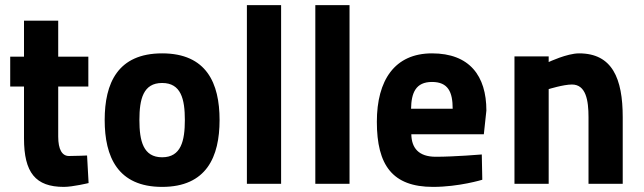

<svg xmlns="http://www.w3.org/2000/svg" viewBox="-20 -720 2524 752"><path d="M326 -381V-498H208V-639H74V-498H20V-381H74V-178C74 -44 119 12 230 12C265 12 327 -3 327 -3L321 -111C321 -111 278 -109 250 -109C223 -109 208 -135 208 -185V-381Z M615 -511C441 -511 390 -394 390 -250C390 -106 441 12 615 12C789 12 840 -106 840 -250C840 -394 789 -511 615 -511ZM615 -104C541 -104 526 -168 526 -250C526 -332 541 -395 615 -395C689 -395 704 -332 704 -250C704 -168 689 -104 615 -104Z M947 0H1081V-700H947Z M1215 0H1349V-700H1215Z M1687 -106C1619 -106 1592 -141 1591 -194H1875L1885 -287C1885 -423 1819 -511 1672 -511C1526 -511 1456 -406 1456 -243C1456 -73 1517 12 1676 12C1778 12 1869 -16 1869 -16L1867 -115C1867 -115 1759 -106 1687 -106ZM1590 -294C1591 -356 1608 -399 1672 -399C1735 -399 1753 -360 1753 -294Z M2129 0V-371C2129 -371 2187 -389 2220 -389C2275 -389 2285 -327 2285 -261V0H2419V-261C2419 -413 2378 -511 2248 -511C2201 -511 2129 -477 2129 -477V-499H1995V0Z"/></svg>

Font: TitilliumMaps29L
Style: 999 wt
Weight: 900
Designer: Campivisivi
Foundry: Accademia di Belle Arti di Urbino and students of MA course of Visual design